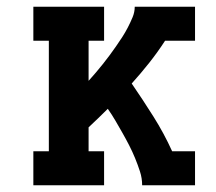

<svg xmlns="http://www.w3.org/2000/svg" viewBox="-20 -550 640 570"><path d="M79 0V-101H125V-429H79V-530H289V-429H243V-310Q254 -322 264.5 -334.5Q275 -347 285.5 -360Q296 -373 305.5 -386Q315 -399 324.5 -412.5Q334 -426 343 -440Q352 -454 359.5 -468.5Q367 -483 373.5 -498.5Q380 -514 380 -530H559V-429H470Q448 -395 423 -363.5Q398 -332 371 -302Q404 -254 435.5 -204Q467 -154 491 -101H559V0H402Q402 -21 395.5 -41Q389 -61 381 -80.5Q373 -100 363.5 -118.5Q354 -137 343.5 -155.5Q333 -174 322.5 -192Q312 -210 300 -227Q286 -213 272 -199.5Q258 -186 243 -172V-101H289V0Z"/></svg>

Font: Iosevka Curly Slab Extended
Style: Bold
Weight: 700
Width: 7
Monospace: yes
Designer: Belleve Invis
Foundry: Belleve Invis
Version: Version 11.1.0; ttfautohint (v1.8.3)